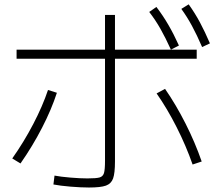

<svg xmlns="http://www.w3.org/2000/svg" viewBox="-20 -835 978 865"><path d="M220.7 -3.9 225.6 -43.9Q253.4 -38.6 297.4 -34.9Q341.3 -31.2 374 -31.2Q414.1 -31.2 429 -35.6Q443.8 -40 448.5 -55.4Q453.1 -70.8 453.1 -111.3V-570.3H54.7V-611.3H453.1V-767.6H498V-611.3H866.2V-570.3H498V-107.4Q498 -54.7 489.5 -31Q481 -7.3 457.3 1.2Q433.6 9.8 380.9 9.8Q345.2 9.8 298.1 5.9Q251 2 220.7 -3.9ZM196.3 -429.7 236.3 -417Q211.9 -341.8 169.4 -259.3Q127 -176.8 72.3 -98.6L35.2 -121.1Q87.9 -195.8 129.9 -276.4Q171.9 -356.9 196.3 -429.7ZM685.5 -414.1 723.6 -434.6Q772.9 -363.3 815.9 -278.3Q858.9 -193.4 888.7 -107.4L847.7 -93.8Q818.4 -177.7 775.9 -261.7Q733.4 -345.7 685.5 -414.1ZM652.3 -781.2 684.6 -803.7Q714.4 -764.6 738.5 -723.1Q762.7 -681.6 786.1 -629.9L750 -611.3Q725.6 -665 702.9 -705.1Q680.2 -745.1 652.3 -781.2ZM796.9 -794.9 830.1 -815.4Q858.4 -775.9 880.9 -733.9Q903.3 -691.9 925.8 -639.6L890.6 -623Q866.7 -678.2 844.7 -718.8Q822.8 -759.3 796.9 -794.9Z"/></svg>

Font: Pretendard ExtraLight
Style: Regular
Weight: 200
Designer: Base glyphs from Inter by Rasmus Andersson; Hangeul glyphs from Noto Sans CJK(Source Han Sans) by Jang Soo-young and Kan
Foundry: Kil Hyung-jin
Version: Version 1.309